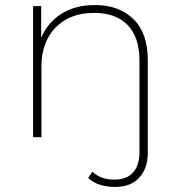

<svg xmlns="http://www.w3.org/2000/svg" viewBox="-20 -543 710 760"><path d="M435 197Q404 197 376 188.5Q348 180 329 161L346 137Q379 168 433 168Q481 168 506.5 140Q532 112 532 58V-303Q532 -396 485 -444Q438 -492 353 -492Q256 -492 200 -434Q144 -376 144 -280V0H111V-519H143V-393Q168 -453 222.5 -488Q277 -523 356 -523Q451 -523 508 -467.5Q565 -412 565 -305V62Q565 123 531.5 160Q498 197 435 197Z"/></svg>

Font: Montserrat ExtraLight
Style: Regular
Weight: 200
Designer: Julieta Ulanovsky
Foundry: Julieta Ulanovsky
Version: Version 9.000; ttfautohint (v1.8.4.7-5d5b)